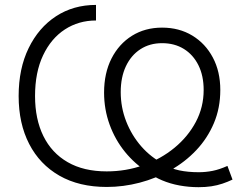

<svg xmlns="http://www.w3.org/2000/svg" viewBox="-20 -758 1019 789"><path d="M795.9 11.2Q756.3 11.2 717.8 4.2Q679.2 -2.9 645.8 -17.1Q612.3 -31.2 587.4 -50.8Q534.7 -83.5 493.9 -133.5Q453.1 -183.6 430.4 -246.1Q407.7 -308.6 407.7 -377.4Q407.7 -457.5 438.2 -517.6Q468.8 -577.6 522.5 -611.1Q576.2 -644.5 646 -644.5Q716.3 -644.5 770.3 -611.8Q824.2 -579.1 854.7 -521.5Q885.3 -463.9 885.3 -388.2Q885.3 -314 858.9 -251.7Q832.5 -189.5 786.6 -140.9Q740.7 -92.3 680.9 -58.6Q621.1 -24.9 554 -7.3Q486.8 10.3 418.5 10.3Q305.2 10.3 224.1 -36.1Q143.1 -82.5 99.9 -166.5Q56.6 -250.5 56.6 -363.3Q56.6 -476.1 97.7 -560.3Q138.7 -644.5 210.2 -691.2Q281.7 -737.8 374.5 -737.8V-673.8Q303.2 -673.8 246.6 -637Q189.9 -600.1 157 -530.5Q124 -460.9 124 -363.3Q124 -268.6 158.2 -199Q192.4 -129.4 258.1 -91.6Q323.7 -53.7 418.5 -53.7Q498 -53.7 569.8 -79.3Q641.6 -105 697.3 -150.9Q752.9 -196.8 784.9 -257.3Q816.9 -317.9 816.9 -388.2Q816.9 -446.8 795.4 -490Q773.9 -533.2 735.6 -556.9Q697.3 -580.6 646 -580.6Q595.2 -580.6 556.9 -555.7Q518.6 -530.8 497.3 -485.6Q476.1 -440.4 476.1 -379.4Q476.1 -316.9 498.5 -259.3Q521 -201.7 561 -156Q601.1 -110.4 653.3 -84.5Q680.7 -65.4 716.6 -57.9Q752.4 -50.3 796.9 -50.3Q825.7 -50.3 853.8 -55.9Q881.8 -61.5 914.6 -76.2L935.5 -20Q916 -10.7 894.3 -3.4Q872.6 3.9 848.4 7.6Q824.2 11.2 795.9 11.2Z"/></svg>

Font: Inter 20pt Light
Style: Regular
Weight: 300
Version: Version 4.001;git-66647c0bb